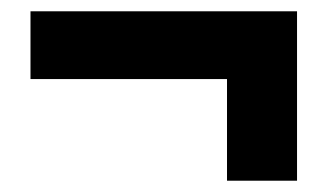

<svg xmlns="http://www.w3.org/2000/svg" viewBox="-20 -410 580 340"><path d="M382 -90H506V-390H34V-270H382Z"/></svg>

Font: Source Sans Pro Black
Style: Regular
Weight: 900
Designer: Paul D. Hunt
Foundry: Adobe Systems Incorporated
Version: Version 3.006;hotconv 1.0.111;makeotfexe 2.5.65597